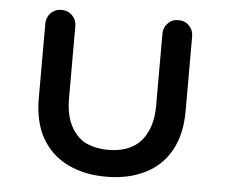

<svg xmlns="http://www.w3.org/2000/svg" viewBox="-44 -598 771 654"><g transform="rotate(5 341.0 -271.5)"><path d="M340.8 4.9Q266.6 4.9 210 -22.5Q153.3 -49.8 121.1 -105.5Q89.8 -160.2 89.8 -241.2Q89.8 -326.2 89.8 -497.1Q89.8 -518.6 104.5 -533.2Q119.1 -547.9 140.6 -547.9Q163.1 -547.9 177.7 -533.2Q192.4 -518.6 192.4 -497.1Q192.4 -415 192.4 -251Q192.4 -195.3 210.9 -158.2Q228.5 -122.1 261.7 -103.5Q295.9 -86.9 340.8 -86.9Q386.7 -86.9 419.9 -104.5Q453.1 -122.1 470.7 -158.2Q490.2 -195.3 490.2 -251Q490.2 -333 490.2 -497.1Q490.2 -518.6 504.9 -533.2Q518.6 -547.9 541 -547.9Q563.5 -547.9 577.1 -533.2Q591.8 -518.6 591.8 -497.1Q591.8 -412.1 591.8 -241.2Q591.8 -160.2 560.5 -105.5Q529.3 -49.8 471.7 -22.5Q416 4.9 340.8 4.9Z"/></g></svg>

Font: Abed
Style: Bold
Weight: 700
Designer: Johan Aakerlund
Version: Version 3.105